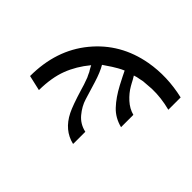

<svg xmlns="http://www.w3.org/2000/svg" viewBox="-160 -892 1091 1091"><g transform="rotate(-45 386.0 -346.5)"><path d="M104 -246 101 -247Q122 -336 214 -382Q254 -402 353 -432L383 -441L425 -456Q430 -458 437 -462Q445 -465 450 -468Q454 -469 461 -474Q471 -479 473 -481L490 -490Q425 -544 353 -571.5Q281 -599 180 -600L201 -692Q410 -692 552.5 -575Q695 -458 729 -269Q752 -139 720 -1H621Q641 -78 639 -151Q634 -216 634 -217L629 -241Q627 -257 620 -277L598 -264Q584 -257 581 -255Q575 -251 565 -246Q530 -226 500 -193Q470 -160 460 -121H361Q376 -181 418 -220.5Q460 -260 524 -294Q538 -302 569.5 -317.5Q601 -333 603 -334Q596 -351 585.5 -369.5Q575 -388 567.5 -399.5Q560 -411 549 -427Q538 -443 535 -448Q498 -426 436 -407Q374 -388 331 -375Q288 -362 249 -329.5Q210 -297 199 -246Z"/></g></svg>

Font: Coval
Style: Italic
Weight: 400
Foundry: Context Ltd
Version: Version 001.000